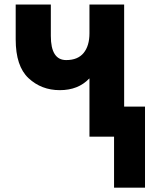

<svg xmlns="http://www.w3.org/2000/svg" viewBox="-20 -608 677 854"><path d="M487.3 -133.8H625V226.6H487.3ZM49.8 -432.6V-587.9H206.1V-448.2Q206.1 -340.8 274.4 -340.8Q326.2 -340.8 352.1 -372.6Q377.9 -404.3 377.9 -460V-587.9H532.2V0H377.9V-258.8H377Q328.1 -207 246.1 -207Q164.1 -207 106.9 -260.3Q49.8 -313.5 49.8 -432.6Z"/></svg>

Font: Gothic A1 Black
Style: Regular
Weight: 900
Version: Version 2.50